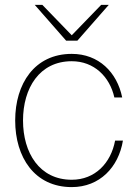

<svg xmlns="http://www.w3.org/2000/svg" viewBox="-20 -752 554 784"><path d="M273 12C387 12 464 -69 482 -178H450C433 -86 368 -18 273 -18C141 -18 74 -128 74 -260C74 -392 141 -502 273 -502C364 -502 428 -439 447 -354H479C458 -457 383 -532 273 -532C121 -532 42 -410 42 -260C42 -110 121 12 273 12ZM122 -732 250 -586H296L424 -732H393L273 -608L153 -732Z"/></svg>

Font: Aspekta 100
Style: Regular
Weight: 100
Designer: Ivo Dolenc
Version: Version 2.000